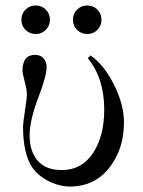

<svg xmlns="http://www.w3.org/2000/svg" viewBox="-20 -668 520 700"><path d="M298 -648Q320 -648 335 -633Q350 -618 350 -596Q350 -574 335 -559Q320 -544 298 -544Q276 -544 261 -559Q246 -574 246 -596Q246 -618 261 -633Q276 -648 298 -648ZM110 -648Q132 -648 147 -633Q162 -618 162 -596Q162 -574 147 -559Q132 -544 110 -544Q88 -544 73 -559Q58 -574 58 -596Q58 -618 73 -633Q88 -648 110 -648ZM108 -468Q129 -468 139.5 -454.5Q150 -441 150 -424Q150 -391 120 -313Q88 -229 88 -174Q88 -117 117 -82.5Q146 -48 206 -48Q278 -48 319 -110Q360 -172 360 -268Q360 -383 300 -456L310 -466Q359 -432 395.5 -359.5Q432 -287 432 -221Q432 -125 378.5 -56.5Q325 12 235 12Q196 12 157.5 -7.5Q119 -27 98 -57Q64 -107 64 -207Q64 -218 71 -265Q78 -312 78 -321Q78 -342 71 -366Q62 -402 62 -410Q62 -468 108 -468Z"/></svg>

Font: Old Standard TT
Style: Regular
Weight: 400
Designer: Alexey Kryukov <alexios@thessalonica.org.ru>
Version: Version 1.0